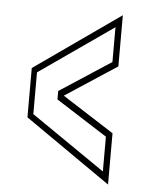

<svg xmlns="http://www.w3.org/2000/svg" viewBox="-47 -632 507 671"><g transform="rotate(5 206.5 -296.0)"><path d="M357 1 56 -208.5V-381.5L357 -593V-413.5L176 -295L357 -179ZM335 -43V-165L155 -280V-309.5L335 -427V-549L75.5 -368V-221.5Z"/></g></svg>

Font: Tourney ExtraLight
Style: Regular
Weight: 250
Designer: Tyler Finck
Foundry: Etcetera Type Co
Version: Version 1.015